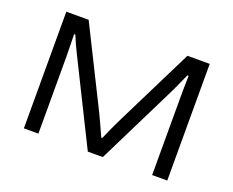

<svg xmlns="http://www.w3.org/2000/svg" viewBox="-111 -874 1289 1061"><g transform="rotate(20 534.0 -343.0)"><path d="M112.8 0V-686H244.1L476.1 -220.2Q489.7 -192.9 532.2 -98.1H538.1Q542.5 -107.9 553.7 -133.3Q564.9 -158.7 575.2 -180.9Q585.4 -203.1 592.8 -217.8L825.2 -686H956.1V0H867.2V-452.1Q867.2 -513.7 869.1 -584H861.8Q856.9 -573.7 840.3 -536.4Q823.7 -499 815.9 -482.9L577.1 0H488.8L249 -482.9Q221.7 -537.6 203.1 -584H195.8Q195.8 -568.4 197 -520.5Q198.2 -472.7 198.2 -452.1V0Z"/></g></svg>

Font: Archivo Expanded Light
Style: Regular
Weight: 300
Width: 7
Designer: Hector Gatti
Foundry: Omnibus-Type
Version: Version 2.001